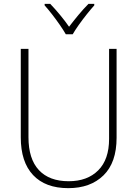

<svg xmlns="http://www.w3.org/2000/svg" viewBox="-20 -968 714 998"><path d="M586 -714V-252Q586 -123 518 -56.5Q450 10 335 10Q216 10 152 -58Q88 -126 88 -254V-714H128V-255Q128 -142 182 -84Q236 -26 337 -26Q434 -26 490.5 -82.5Q547 -139 547 -246V-714ZM470 -948V-940Q452 -920 430.5 -893Q409 -866 389.5 -838.5Q370 -811 358 -790H322Q310 -811 291 -838.5Q272 -866 251 -893Q230 -920 212 -940V-948H241Q266 -922 292.5 -890Q319 -858 339 -829Q361 -858 387.5 -890Q414 -922 440 -948Z"/></svg>

Font: Noto Sans Disp ExtLt
Style: Regular
Weight: 200
Designer: Monotype Design Team
Foundry: Monotype Imaging Inc.
Version: Version 2.000;GOOG;noto-source:20170915:90ef993387c0